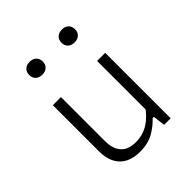

<svg xmlns="http://www.w3.org/2000/svg" viewBox="-208 -889 1037 1037"><g transform="rotate(-45 310.0 -371.0)"><path d="M448 -500H510V0H460L450 -80H448ZM172 -500V-166.5Q172 -119.5 187.2 -91.8Q202.5 -64 227.8 -52.8Q253 -41.5 285.5 -41.5Q341.5 -41.5 385.2 -69.8Q429 -98 462 -149V-69.5H442Q409.5 -35 367.8 -11.8Q326 11.5 265.5 11.5Q218.5 11.5 183.8 -5.5Q149 -22.5 129.5 -58.2Q110 -94 110 -149V-500ZM135 -705.5Q135 -728.5 149.2 -741.5Q163.5 -754.5 187 -754.5Q210 -754.5 224.2 -741.5Q238.5 -728.5 238.5 -705.5Q238.5 -682.5 224.2 -669.5Q210 -656.5 187 -656.5Q163.5 -656.5 149.2 -669.5Q135 -682.5 135 -705.5ZM381.5 -705.5Q381.5 -728.5 395.8 -741.5Q410 -754.5 433.5 -754.5Q456.5 -754.5 470.8 -741.5Q485 -728.5 485 -705.5Q485 -682.5 470.8 -669.5Q456.5 -656.5 433.5 -656.5Q410 -656.5 395.8 -669.5Q381.5 -682.5 381.5 -705.5Z"/></g></svg>

Font: Monaspace Neon Var
Style: Regular
Weight: 400
Designer: Riley Cran and the Lettermatic Team
Version: Version 1.000 (Monaspace Neon Var)